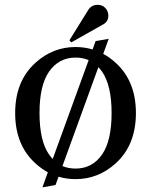

<svg xmlns="http://www.w3.org/2000/svg" viewBox="-20 -745 637 809"><path d="M391.1 -724.6Q412.1 -724.6 424.3 -710.9Q436.5 -697.3 436.5 -679.2Q436.5 -654.3 415.5 -642.6Q415.5 -642.6 280.3 -566.4L272.5 -575.2L351.6 -702.6Q365.2 -724.6 391.1 -724.6ZM298.3 9.8Q260.7 9.8 226.6 -0.5L213.9 34.7L158.7 44.4L181.6 -19Q154.3 -33.7 129.4 -56.6Q43.9 -133.8 43.9 -268.6Q43.9 -403.3 129.4 -480.5Q202.6 -546.9 298.3 -546.9Q335.9 -546.9 370.1 -536.6L382.8 -571.8L438 -581.5L415 -518.1Q442.4 -503.4 467.3 -480.5Q552.7 -403.3 552.7 -268.6Q552.7 -133.8 467.3 -56.6Q394 9.8 298.3 9.8ZM298.3 -34.7Q369.1 -34.7 410.2 -94.2Q450.2 -152.3 450.2 -268.6Q450.2 -384.8 410.2 -442.9Q402.8 -453.6 394.5 -461.9L243.2 -45.4Q268.1 -34.7 298.3 -34.7ZM202.1 -75.2 353.5 -491.7Q328.6 -502.4 298.3 -502.4Q228 -502.4 186.5 -442.9Q146.5 -385.3 146.5 -268.6Q146.5 -151.9 186.5 -94.2Q193.8 -84 202.1 -75.2Z"/></svg>

Font: Modern Antiqua
Style: Book
Weight: 400
Designer: Wojciech Kalinowski "wmk69" (wmk69@o2.pl)
Foundry: Wojciech Kalinowski "wmk69" (wmk69@o2.pl)
Version: Version 3.1.0; 2021-05-28